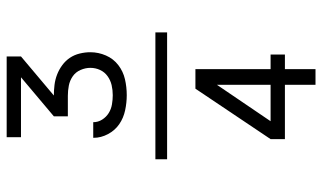

<svg xmlns="http://www.w3.org/2000/svg" viewBox="-220 -620 989 590"><g transform="rotate(-90 275.0 -325.5)"><path d="M80 -307V-343H470V-307ZM277 -431Q254 -431 230.5 -436Q207 -441 188 -454Q169 -467 157.5 -488.5Q146 -510 146 -533V-534H194Q194 -519 202 -506.5Q210 -494 222 -486.5Q234 -479 248.5 -476.5Q263 -474 277 -474Q293 -474 308 -477.5Q323 -481 335.5 -490Q348 -499 354.5 -513Q361 -527 361 -543Q361 -558 354.5 -573Q348 -588 335 -597Q322 -606 306.5 -609Q291 -612 275 -612H212V-655L332 -756H148V-800H396V-756L276 -655Q292 -655 308.5 -653Q325 -651 340.5 -645Q356 -639 369.5 -629Q383 -619 392 -605.5Q401 -592 405 -575.5Q409 -559 409 -543Q409 -518 399 -495Q389 -472 369.5 -457Q350 -442 326 -436.5Q302 -431 277 -431ZM309 149V55H142V11L297 -220H357V11H402V55H357V149ZM309 11V-154L197 11Z"/></g></svg>

Font: Lode Dark Term
Style: Regular
Weight: 400
Monospace: yes
Designer: Belleve Invis
Foundry: Belleve Invis
Version: Version 29.2.0